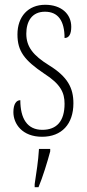

<svg xmlns="http://www.w3.org/2000/svg" viewBox="-20 -562 365 803"><path d="M156 10C238 10 287 -43 287 -130C287 -194 263 -241 185 -289C119 -330 90 -366 90 -421C90 -472 113 -513 168 -513C223 -513 250 -475 250 -403C269 -403 278 -420 278 -450C278 -504 236 -542 169 -542C98 -542 53 -493 53 -418C53 -348 82 -310 165 -254C234 -210 250 -174 250 -128C250 -55 217 -19 157 -19C94 -19 65 -66 65 -143C49 -143 36 -128 36 -93C36 -44 73 10 156 10ZM125 208V221H141C158 181 179 113 190 71V61H143C140 113 132 160 125 208Z"/></svg>

Font: Noto Serif Khmer ExtraCondensed ExtraLight
Style: Regular
Weight: 200
Width: 2
Designer: Danh Hong and the Monotype Design Team
Foundry: Monotype Imaging Inc.
Version: Version 2.004